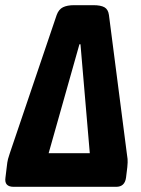

<svg xmlns="http://www.w3.org/2000/svg" viewBox="-33 -722 543 742"><path d="M20 0Q-17 0 -12 -35L-7 -76Q-5 -96 -2 -107.5Q1 -119 5 -130L186 -664Q194 -686 210.5 -694Q227 -702 253 -702H328Q356 -702 370.5 -694Q385 -686 388 -664L457 -130Q459 -119 460 -107.5Q461 -96 459 -76L454 -35Q449 0 416 0ZM274 -551 155 -130H314L278 -551Z"/></svg>

Font: Asap Condensed
Style: Bold Italic
Weight: 700
Width: 3
Italic angle: -6°
Designer: Pablo Cosgaya
Foundry: Omnibus-Type
Version: Version 3.001; ttfautohint (v1.8.4.7-5d5b)